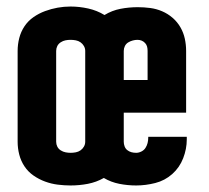

<svg xmlns="http://www.w3.org/2000/svg" viewBox="-20 -560 640 588"><path d="M196 8Q177 8 157 5.5Q137 3 118 -4Q99 -11 82.5 -22.5Q66 -34 55 -50.5Q44 -67 39 -86.5Q34 -106 34 -126V-404Q34 -424 39 -443.5Q44 -463 55 -479.5Q66 -496 82.5 -507.5Q99 -519 118 -526Q137 -533 156.5 -536.5Q176 -540 196 -540Q223 -540 250 -534Q277 -528 300 -514Q323 -528 349 -533Q375 -538 402 -538Q421 -538 440 -535.5Q459 -533 476.5 -525.5Q494 -518 508.5 -505.5Q523 -493 532.5 -476.5Q542 -460 546 -441.5Q550 -423 550 -404V-215H359V-126Q359 -119 361.5 -112Q364 -105 369.5 -100.5Q375 -96 382 -94Q389 -92 397 -92Q405 -92 413 -96Q421 -100 425.5 -107Q430 -114 432 -122Q434 -130 434 -139Q434 -139 434 -140Q434 -141 434 -141H552Q552 -139 552 -137Q552 -135 552 -133Q552 -104 541 -75.5Q530 -47 507.5 -27Q485 -7 455.5 0.5Q426 8 397 8Q371 8 345.5 3Q320 -2 298 -15Q275 -2 249 3Q223 8 196 8ZM432 -315V-404Q432 -411 430.5 -417Q429 -423 424.5 -428Q420 -433 414 -435.5Q408 -438 401 -438Q394 -438 386.5 -436Q379 -434 372.5 -430Q366 -426 362.5 -419Q359 -412 359 -404V-315ZM196 -92Q204 -92 212 -93.5Q220 -95 226.5 -99.5Q233 -104 237 -111Q241 -118 241 -126V-404Q241 -412 237 -419Q233 -426 226.5 -430.5Q220 -435 212 -436.5Q204 -438 196 -438Q188 -438 180.5 -436.5Q173 -435 166 -430.5Q159 -426 155.5 -419Q152 -412 152 -404V-126Q152 -118 155.5 -111Q159 -104 166 -99.5Q173 -95 181 -93.5Q189 -92 196 -92Z"/></svg>

Font: Iosevka Curly Slab Extended
Style: Bold
Weight: 700
Width: 7
Monospace: yes
Designer: Belleve Invis
Foundry: Belleve Invis
Version: Version 11.1.0; ttfautohint (v1.8.3)